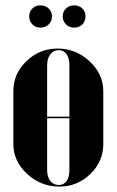

<svg xmlns="http://www.w3.org/2000/svg" viewBox="-20 -686 435 716"><path d="M130.9 -666Q149.4 -666 161.6 -654.3Q173.8 -642.6 173.8 -625Q173.8 -606.9 161.6 -595Q149.4 -583 130.9 -583Q112.8 -583 100.8 -595Q88.9 -606.9 88.9 -625Q88.9 -643.1 100.8 -654.5Q112.8 -666 130.9 -666ZM213.9 -625Q213.9 -642.6 226.1 -654.3Q238.3 -666 256.8 -666Q274.9 -666 286.9 -654.5Q298.8 -643.1 298.8 -625Q298.8 -606.4 286.9 -594.7Q274.9 -583 256.8 -583Q238.3 -583 226.1 -595Q213.9 -606.9 213.9 -625ZM194.8 -504.9Q263.2 -504.9 314.2 -457.3Q365.2 -409.7 365.2 -346.2V-148.9Q365.2 -84 316.9 -37.1Q268.6 9.8 201.2 9.8Q132.3 9.8 81.1 -37.6Q29.8 -85 29.8 -148.9V-346.2Q29.8 -411.1 78.6 -458Q127.4 -504.9 194.8 -504.9ZM199.2 -499Q179.7 -499 167.7 -483.4Q155.8 -467.8 155.8 -442.9V-251H238.8V-442.9Q238.8 -469.2 228 -484.1Q217.3 -499 199.2 -499ZM238.8 -245.1H155.8V-51.8Q155.8 -26.4 167.7 -11.2Q179.7 3.9 199.2 3.9Q217.8 3.9 228.3 -10.7Q238.8 -25.4 238.8 -51.8Z"/></svg>

Font: Moniqa Black Display
Style: Regular
Weight: 900
Designer: Rajesh Rajput
Foundry: Rajesh Rajput
Version: Version 1.000